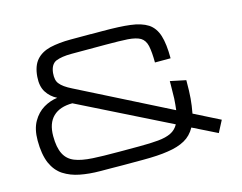

<svg xmlns="http://www.w3.org/2000/svg" viewBox="-105 -931 1399 1112"><g transform="rotate(-15 594.0 -375.0)"><path d="M502 15.6Q496.6 15.6 480.2 15.4Q463.9 15.1 431.6 14.9Q399.4 14.6 366.7 14.6Q300.8 14.2 246.1 3.4Q192.9 -6.8 149.9 -34.2Q108.4 -61.5 85.4 -113.3Q62.5 -167.5 62.5 -250Q62.5 -318.4 87.9 -362.8Q113.3 -407.2 153.3 -431.2Q192.9 -454.6 236.3 -460Q197.3 -479.5 174.3 -515.6Q151.9 -551.3 156.2 -607.4Q161.1 -671.4 191.4 -706.1Q221.2 -740.2 273.9 -753.4Q330.1 -766.1 397.5 -766.1H520.5V-765.6H587.9Q694.3 -765.6 754.9 -757.8Q819.8 -750 859.4 -724.6Q897.5 -699.2 913.6 -648.4Q929.7 -597.2 929.7 -511.2H835.9Q835.9 -571.8 827.6 -611.8Q819.3 -647.5 793.9 -663.1Q769 -677.7 719.2 -681.6Q670.4 -684.6 587.9 -684.6H381.8Q323.2 -684.6 288.1 -670.4Q255.4 -655.8 250 -605Q246.1 -561 264.2 -540Q282.7 -515.6 334 -490.2L883.3 -212.4Q887.2 -242.2 889.6 -280.3Q891.1 -317.4 891.1 -365.2V-384.8L984.9 -365.2Q984.9 -295.4 981.4 -256.3Q978 -215.3 969.2 -168.9L1124 -90.8L1087.4 -20.5L941.9 -92.8Q917.5 -48.3 877 -25.9Q835 -2.4 772.9 6.3Q715.3 15.6 622.1 15.6ZM156.2 -251.5Q156.2 -183.1 176.3 -144Q195.8 -105.5 237.3 -88.9Q276.9 -72.8 344.7 -68.8Q397.5 -65.4 502 -65.4H622.1Q689.5 -65.4 736.3 -69.8Q783.7 -74.2 813.5 -88.9Q842.8 -103 859.9 -133.8L312.5 -406.7Q237.3 -406.7 196.8 -367.7Q156.2 -328.6 156.2 -251.5Z"/></g></svg>

Font: Michroma+
Style: Regular
Weight: 400
Designer: beogot
Foundry: beogot
Version: Version